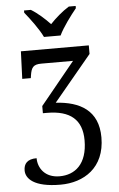

<svg xmlns="http://www.w3.org/2000/svg" viewBox="-64 -810 676 1093"><g transform="rotate(-5 273.5 -263.0)"><path d="M216 -606H311C332 -651 380 -715 411 -753V-766H372C334 -743 293 -707 263 -675C233 -707 193 -743 155 -766H116V-753C147 -715 195 -651 216 -606ZM237 240C370 240 492 166 492 -8C492 -163 387 -219 250 -227L466 -487V-536H78L72 -379H121L123 -393C130 -439 141 -456 188 -456H369L172 -215V-174H195C329 -174 395 -117 395 0C395 136 324 192 236 192C151 192 114 133 114 78C60 78 40 104 40 142C40 188 85 240 237 240Z"/></g></svg>

Font: Noto Serif
Style: Regular
Weight: 400
Designer: Monotype Design Team
Foundry: Monotype Imaging Inc.
Version: Version 2.015